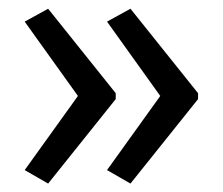

<svg xmlns="http://www.w3.org/2000/svg" viewBox="-20 -488 515 444"><path d="M438 -258.8 281.7 -63.5 227.5 -94.7 350.6 -266.1 227.5 -438 281.7 -467.8 438 -272.5ZM247.6 -258.8 91.3 -63.5 37.1 -94.7 160.2 -266.1 37.1 -438 91.3 -467.8 247.6 -272.5Z"/></svg>

Font: Open Sans SemiCondensed
Style: Regular
Weight: 400
Width: 4
Designer: Monotype Design Team
Foundry: Monotype Imaging Inc.
Version: Version 3.000